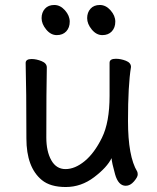

<svg xmlns="http://www.w3.org/2000/svg" viewBox="-20 -727 630 771"><path d="M148 -4Q86 -55 86 -171Q86 -368 83 -474Q83 -490 107 -490Q126 -490 147 -481.5Q168 -473 168 -456Q166 -368 166 -175Q166 -119 186 -83.5Q206 -48 243 -48Q281 -48 320 -80Q359 -112 389.5 -174Q420 -236 420 -342V-475Q420 -491 445 -491Q465 -491 485.5 -483Q506 -475 506 -458Q494 -385 494 -241Q494 -99 531 -38Q533 -34 533 -26Q533 -16 518 1.5Q503 19 485 19Q455 19 442 -27.5Q429 -74 428 -92Q410 -55 358 -15.5Q306 24 244 24Q182 24 148 -4ZM246 -601Q232 -586 208 -586Q184 -586 165.5 -608.5Q147 -631 147 -654Q147 -677 160.5 -692Q174 -707 198 -707Q222 -707 241 -685.5Q260 -664 260 -640Q260 -616 246 -601ZM429 -601Q415 -586 391 -586Q367 -586 348.5 -608.5Q330 -631 330 -654Q330 -677 343.5 -692Q357 -707 381 -707Q405 -707 424 -685.5Q443 -664 443 -640Q443 -616 429 -601Z"/></svg>

Font: ToneOZ-Pinyin-WenKai-Medium
Style: Medium
Weight: 700
Designer: Fontworks Inc.
Foundry: ToneOZ
Version: Version 0.240331